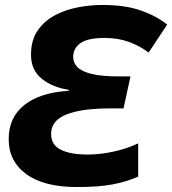

<svg xmlns="http://www.w3.org/2000/svg" viewBox="-20 -744 694 774"><path d="M290 10Q157 10 86 -42Q15 -94 15 -183Q15 -271 78.5 -321Q142 -371 257 -378V-382Q191 -392 148 -427Q105 -462 105 -523Q105 -583 132.5 -622Q160 -661 203.5 -683.5Q247 -706 297 -715Q347 -724 392 -724Q483 -724 545.5 -702.5Q608 -681 654 -645L579 -532Q544 -559 500 -575Q456 -591 402 -591Q333 -591 304 -570Q275 -549 275 -514Q275 -491 292 -473.5Q309 -456 349 -446Q389 -436 459 -436H506L478 -307H424Q309 -307 247.5 -282.5Q186 -258 186 -204Q186 -160 225 -140.5Q264 -121 332 -121Q381 -121 434 -132Q487 -143 537 -166V-32Q489 -11 433 -0.5Q377 10 290 10Z"/></svg>

Font: Noto Sans ExtraBold
Style: Italic
Weight: 800
Italic angle: -12°
Designer: Monotype Design Team
Foundry: Monotype Imaging Inc.
Version: Version 2.013; ttfautohint (v1.8.4.7-5d5b)